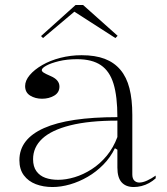

<svg xmlns="http://www.w3.org/2000/svg" viewBox="-20 -737 671 772"><path d="M308 -515Q363 -515 401 -500.5Q439 -486 464 -456.5Q489 -427 500.5 -382Q512 -337 512 -275V-36Q512 -19 520 -11Q528 -3 540 -3Q554 -3 571.5 -11Q589 -19 606 -31V-20Q594 -9 579.5 -1Q565 7 549 11Q533 15 518 15Q486 15 469 -4Q452 -23 452 -63Q452 -90 452 -102.5Q452 -115 452 -121.5Q452 -128 452 -135L442 -141Q424 -104 395.5 -75Q367 -46 332.5 -26Q298 -6 261.5 4.5Q225 15 191 15Q154 15 124 3.5Q94 -8 76 -32Q58 -56 58 -93Q58 -178 157 -222Q256 -266 452 -266Q452 -349 436.5 -400Q421 -451 385.5 -475Q350 -499 290 -499Q249 -499 216.5 -491Q184 -483 166 -473Q148 -463 148 -455Q148 -450 155.5 -445Q163 -440 184 -431Q219 -416 219 -389Q219 -365 198 -352.5Q177 -340 149 -340Q122 -340 101.5 -352.5Q81 -365 81 -391Q81 -413 99.5 -435Q118 -457 150 -475.5Q182 -494 223 -504.5Q264 -515 308 -515ZM452 -252Q338 -252 262.5 -233Q187 -214 150 -179.5Q113 -145 113 -97Q113 -67 126.5 -48.5Q140 -30 162.5 -22Q185 -14 214 -14Q245 -14 280 -24.5Q315 -35 348.5 -56.5Q382 -78 409 -110.5Q436 -143 452 -186ZM153 -584 145 -592 284 -717H314L453 -593L444 -584L279 -690Z"/></svg>

Font: Kalnia Thin Light
Style: Regular
Weight: 300
Version: Version 1.105